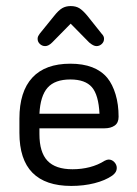

<svg xmlns="http://www.w3.org/2000/svg" viewBox="-20 -603 452 633"><path d="M110 -180H325Q345 -180 358 -189Q371 -198 371 -218Q371 -259 361 -292Q351 -325 334 -346Q295 -393 212 -393Q129 -393 86.5 -347Q44 -301 44 -212V-165Q44 -77 87 -33.5Q130 10 215 10Q256 10 291.5 1Q327 -8 350 -24Q358 -30 361.5 -36Q365 -42 365 -49Q365 -60 357 -68.5Q349 -77 338 -77Q333 -77 325 -73Q303 -59 276 -52Q249 -45 219 -45Q163 -45 136.5 -73Q110 -101 110 -161ZM308 -228H110Q113 -287 137 -314Q161 -341 212 -341Q261 -341 283 -315.5Q305 -290 308 -228ZM213 -525 274 -463Q288 -451 298 -451Q308 -451 315.5 -458Q323 -465 323 -475Q323 -480 321 -484Q319 -488 315 -492L268 -551Q253 -569 241.5 -576Q230 -583 213 -583Q197 -583 185 -576Q173 -569 158 -550L111 -492Q108 -488 106 -484Q104 -480 104 -475Q104 -465 111.5 -458Q119 -451 129 -451Q140 -451 152 -463Z"/></svg>

Font: Beiruti
Style: Regular
Weight: 400
Designer: Arlette Boutros
Foundry: Boutros
Version: Version 1.41